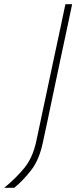

<svg xmlns="http://www.w3.org/2000/svg" viewBox="-85 -733 374 913"><path d="M-65 160Q-8.5 114 31 65.2Q70.5 16.5 87 -59L125 -238L175 -473Q189.5 -540 201.5 -596.8Q213.5 -653.5 226 -713H258Q245.5 -653.5 233.5 -596.5Q221.5 -539.5 207 -472.5L164.5 -271Q152 -211 140.8 -157.8Q129.5 -104.5 118 -52Q101 27.5 62.8 76.8Q24.5 126 -17 160Z"/></svg>

Font: Commissioner Thin
Style: Italic
Weight: 100
Italic angle: -12°
Designer: Kostas Bartsokas
Foundry: Kostas Bartsokas
Version: Version 1.000; ttfautohint (v1.8.3)